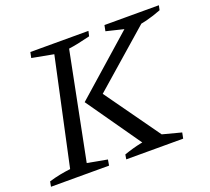

<svg xmlns="http://www.w3.org/2000/svg" viewBox="-120 -793 1022 935"><g transform="rotate(-20 391.0 -325.5)"><path d="M-7 0 -2 -26Q27 -35 55.5 -40.5Q84 -46 110 -49L229 -601L117 -622L123 -651H424L418 -625Q382 -616 355.5 -610.5Q329 -605 306 -602L196 -49L299 -30L294 0ZM383 0 387 -24Q432 -40 475.5 -49Q519 -58 562 -62L684 -30L678 0ZM633 -589 501 -621 507 -651H789L784 -627Q705 -596 633 -589ZM709 -641 708 -622 357 -315 364 -368 605 -30 597 -10H513L288 -331L639 -641Z"/></g></svg>

Font: Piazzolla 24pt
Style: Italic
Weight: 400
Italic angle: -11.3°
Designer: Juan Pablo del Peral
Foundry: Huerta Tipografica
Version: Version 2.005